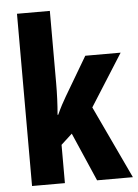

<svg xmlns="http://www.w3.org/2000/svg" viewBox="-54 -802 606 844"><g transform="rotate(-5 249.0 -380.0)"><path d="M198 -442V-760H53V0H198V-169L247 -214L340 0H498L347 -321L492 -550H336L235 -379C223 -359 208 -331 195 -302H192C196 -347 198 -394 198 -442Z"/></g></svg>

Font: Noto Sans Lao UI ExtCond ExtBd
Style: Regular
Weight: 800
Width: 2
Designer: Monotype Design Team
Foundry: Monotype Imaging Inc.
Version: Version 2.000